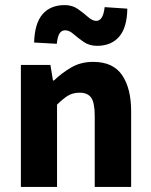

<svg xmlns="http://www.w3.org/2000/svg" viewBox="-20 -734 593 754"><path d="M62 0V-479H178L188 -418H192Q222 -447 259.5 -469Q297 -491 346 -491Q424 -491 459.5 -439Q495 -387 495 -297V0H352V-279Q352 -331 338 -350.5Q324 -370 293 -370Q266 -370 246.5 -358Q227 -346 204 -323V0ZM361 -554Q331 -554 308.5 -569.5Q286 -585 269 -600Q252 -615 236 -615Q222 -615 214 -603Q206 -591 203 -562L114 -567Q116 -642 147 -678Q178 -714 234 -714Q264 -714 286 -698.5Q308 -683 325.5 -667.5Q343 -652 358 -652Q385 -652 391 -706L480 -700Q479 -626 448 -590Q417 -554 361 -554Z"/></svg>

Font: Narnoor ExtraBold
Style: Regular
Weight: 800
Designer: S. Sridhar Murthy
Foundry: SIL International
Version: Version 3.000